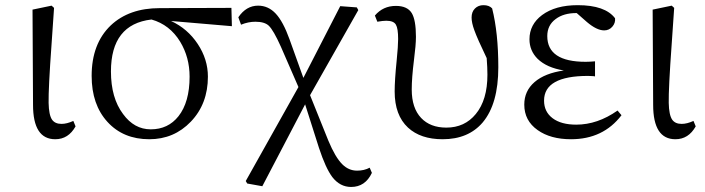

<svg xmlns="http://www.w3.org/2000/svg" viewBox="-20 -536 2784 758"><path d="M198.2 13.7Q110.4 13.7 110.4 -122.1L108.4 -498L183.6 -513.7L193.4 -504.9Q189.5 -449.2 183.6 -362.3Q170.9 -186.5 171.9 -129.9Q172.9 -82 185.5 -63.5Q197.3 -46.9 222.7 -46.9Q244.1 -46.9 269.5 -58.6L278.3 -37.1Q250 13.7 198.2 13.7Z M569.3 13.7Q466.8 13.7 404.3 -54.7Q341.8 -123 341.8 -236.3Q341.8 -363.3 417 -435.5Q489.3 -503.9 610.4 -503.9L893.6 -504.9L895.5 -432.6L655.3 -453.1Q720.7 -422.9 760.7 -362.3Q800.8 -301.8 800.8 -233.4Q800.8 -126 733.4 -55.7Q667 13.7 569.3 13.7ZM575.2 -25.4Q643.6 -25.4 684.6 -77.1Q728.5 -132.8 728.5 -233.4Q728.5 -309.6 691.4 -371.1Q650.4 -438.5 578.1 -459Q418 -440.4 418 -253.9Q418 -149.4 465.8 -85.9Q509.8 -25.4 575.2 -25.4Z M1366.2 202.1Q1322.3 202.1 1292 163.1Q1265.6 127.9 1239.3 47.9L1184.6 -124L1015.6 199.2L956.1 188.5L950.2 178.7L1158.2 -192.4L1088.9 -351.6Q1059.6 -417 1041 -434.6Q1024.4 -450.2 988.3 -450.2Q960 -450.2 931.6 -438.5L920.9 -467.8Q952.1 -513.7 999 -513.7Q1039.1 -513.7 1068.4 -482.4Q1097.7 -451.2 1123 -380.9L1177.7 -228.5L1323.2 -511.7L1388.7 -506.8L1394.5 -496.1L1204.1 -160.2L1276.4 19.5Q1303.7 85 1331.1 112.3Q1356.4 137.7 1389.6 137.7Q1418 137.7 1439.5 126L1448.2 146.5Q1421.9 202.1 1366.2 202.1Z M1727.5 13.7Q1640.6 13.7 1590.8 -32.2Q1538.1 -81.1 1538.1 -174.8Q1538.1 -219.7 1545.9 -295.9Q1551.8 -354.5 1551.8 -381.8Q1551.8 -423.8 1543 -438.5Q1534.2 -454.1 1504.9 -454.1Q1491.2 -454.1 1469.7 -450.2L1460 -474.6Q1492.2 -512.7 1543 -512.7Q1587.9 -512.7 1605.5 -484.4Q1622.1 -457 1622.1 -390.6Q1622.1 -358.4 1614.3 -298.8Q1605.5 -228.5 1605.5 -182.6Q1605.5 -109.4 1642.6 -70.3Q1678.7 -32.2 1742.2 -32.2Q1814.5 -32.2 1858.4 -85.9Q1904.3 -141.6 1904.3 -241.2Q1904.3 -268.6 1901.4 -306.6Q1864.3 -383.8 1852.5 -417Q1841.8 -446.3 1841.8 -466.8Q1841.8 -489.3 1855 -502.4Q1868.2 -515.6 1888.7 -515.6Q1911.1 -515.6 1922.9 -502.9Q1947.3 -406.2 1947.3 -270.5Q1947.3 -126 1885.7 -52.7Q1829.1 13.7 1727.5 13.7Z M2234.4 13.7Q2153.3 13.7 2102.5 -22.5Q2049.8 -59.6 2049.8 -123Q2049.8 -176.8 2090.3 -211.9Q2130.9 -247.1 2206.1 -257.8Q2138.7 -268.6 2102.5 -303.7Q2070.3 -335.9 2070.3 -380.9Q2070.3 -439.5 2120.1 -476.6Q2172.9 -515.6 2260.7 -515.6Q2369.1 -515.6 2408.2 -463.9Q2410.2 -445.3 2397.5 -430.7Q2384.8 -416 2365.2 -416Q2335.9 -416 2296.9 -449.2L2256.8 -484.4H2254.9Q2205.1 -484.4 2173.8 -460.9Q2140.6 -436.5 2140.6 -393.6Q2140.6 -292 2292 -292Q2307.6 -292 2329.1 -293.9V-234.4Q2326.2 -234.4 2322.3 -235.4Q2306.6 -236.3 2301.8 -236.3Q2127.9 -236.3 2127.9 -138.7Q2127.9 -94.7 2161.6 -69.3Q2195.3 -43.9 2254.9 -43.9Q2338.9 -43.9 2418 -99.6L2433.6 -81.1Q2361.3 13.7 2234.4 13.7Z M2646.5 13.7Q2558.6 13.7 2558.6 -122.1L2556.6 -498L2631.8 -513.7L2641.6 -504.9Q2637.7 -449.2 2631.8 -362.3Q2619.1 -186.5 2620.1 -129.9Q2621.1 -82 2633.8 -63.5Q2645.5 -46.9 2670.9 -46.9Q2692.4 -46.9 2717.8 -58.6L2726.6 -37.1Q2698.2 13.7 2646.5 13.7Z"/></svg>

Font: Bpmf Zihi Box R
Style: R
Weight: 400
Foundry: But Ko
Version: Version 1.320